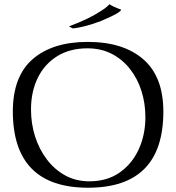

<svg xmlns="http://www.w3.org/2000/svg" viewBox="-20 -867 824 898"><path d="M392 11Q41 11 40 -345Q40 -510 133 -590.5Q226 -671 390 -671Q557 -671 650.5 -589.5Q744 -508 744 -345Q744 11 392 11ZM398 -19Q481 -19 539.5 -60Q598 -101 629 -169Q660 -237 660 -319Q660 -384 641.5 -442Q623 -500 587.5 -545Q552 -590 502 -615.5Q452 -641 389 -641Q306 -641 246.5 -603.5Q187 -566 156 -501.5Q125 -437 125 -355Q125 -289 144 -229Q163 -169 199 -121.5Q235 -74 285 -46.5Q335 -19 398 -19ZM321 -734Q304 -742 304 -744Q304 -745 306 -745Q346 -760 382.5 -777Q419 -794 448 -813Q471 -827 481.5 -837Q492 -847 492 -847Q503 -840 512 -836Q521 -832 528 -829Q547 -822 547 -821Q547 -819 536 -810Q523 -801 501 -790.5Q479 -780 453 -769Q414 -754 378.5 -745Q343 -736 321 -734Z"/></svg>

Font: Gideon Roman
Style: Regular
Weight: 400
Designer: Robert E. Leuschke
Foundry: Robert E. Leuschke
Version: Version 2.010